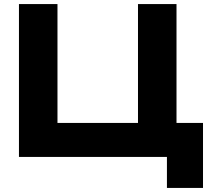

<svg xmlns="http://www.w3.org/2000/svg" viewBox="-20 -770 1044 942"><path d="M846 -750V-106L780 -167H976V152H799V-34L857 0H73V-750H262V-106L201 -167H723L657 -106V-750Z"/></svg>

Font: Unbounded SemiBold
Style: Regular
Weight: 600
Designer: Luke Prowse, Jean-Baptiste Morizot, Fátima Lázaro, Florian Runge
Foundry: NaN
Version: Version 1.700